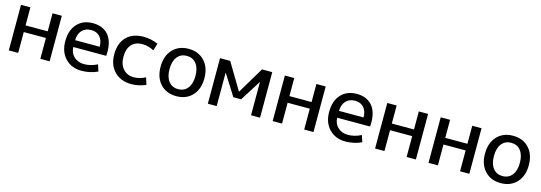

<svg xmlns="http://www.w3.org/2000/svg" viewBox="7 -1319 5960 2117"><g transform="rotate(15 2987.5 -260.0)"><path d="M179 -238V0H72V-520H179V-314H432V-520H538V0H432V-238Z M749 -298H1030Q1029 -372 992.5 -412Q956 -452 892 -452Q828 -452 789.5 -411.5Q751 -371 749 -298ZM749 -220Q752 -150 797.5 -109Q843 -68 912 -68Q987 -68 1062 -106L1087 -30Q1000 10 902 10Q790 10 718.5 -63.5Q647 -137 647 -260Q647 -386 713.5 -458Q780 -530 892 -530Q1003 -530 1065 -462Q1127 -394 1127 -265Q1127 -250 1125 -220Z M1611 -413Q1546 -448 1476 -448Q1399 -448 1355 -399Q1311 -350 1311 -260Q1311 -172 1357.5 -121Q1404 -70 1476 -70Q1546 -70 1611 -105L1636 -25Q1556 10 1471 10Q1353 10 1279.5 -63Q1206 -136 1206 -260Q1206 -387 1276 -458.5Q1346 -530 1471 -530Q1556 -530 1636 -495Z M1803.5 -457Q1872 -530 1985 -530Q2098 -530 2166.5 -457Q2235 -384 2235 -260Q2235 -136 2166.5 -63Q2098 10 1985 10Q1872 10 1803.5 -63Q1735 -136 1735 -260Q1735 -384 1803.5 -457ZM1877 -120Q1917 -70 1985 -70Q2053 -70 2093 -120Q2133 -170 2133 -260Q2133 -350 2093 -400Q2053 -450 1985 -450Q1917 -450 1877 -400Q1837 -350 1837 -260Q1837 -170 1877 -120Z M2836 -380 2686 -142H2597L2447 -380H2445V0H2344V-520H2460L2641 -217H2642L2823 -520H2940V0H2837V-380Z M3191 -238V0H3084V-520H3191V-314H3444V-520H3550V0H3444V-238Z M3761 -298H4042Q4041 -372 4004.5 -412Q3968 -452 3904 -452Q3840 -452 3801.5 -411.5Q3763 -371 3761 -298ZM3761 -220Q3764 -150 3809.5 -109Q3855 -68 3924 -68Q3999 -68 4074 -106L4099 -30Q4012 10 3914 10Q3802 10 3730.5 -63.5Q3659 -137 3659 -260Q3659 -386 3725.5 -458Q3792 -530 3904 -530Q4015 -530 4077 -462Q4139 -394 4139 -265Q4139 -250 4137 -220Z M4360 -238V0H4253V-520H4360V-314H4613V-520H4719V0H4613V-238Z M4970 -238V0H4863V-520H4970V-314H5223V-520H5329V0H5223V-238Z M5506.5 -457Q5575 -530 5688 -530Q5801 -530 5869.5 -457Q5938 -384 5938 -260Q5938 -136 5869.5 -63Q5801 10 5688 10Q5575 10 5506.5 -63Q5438 -136 5438 -260Q5438 -384 5506.5 -457ZM5580 -120Q5620 -70 5688 -70Q5756 -70 5796 -120Q5836 -170 5836 -260Q5836 -350 5796 -400Q5756 -450 5688 -450Q5620 -450 5580 -400Q5540 -350 5540 -260Q5540 -170 5580 -120Z"/></g></svg>

Font: M PLUS 1p Medium
Style: Regular
Weight: 500
Version: Version 1.062